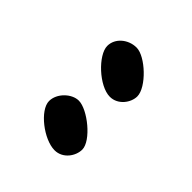

<svg xmlns="http://www.w3.org/2000/svg" viewBox="-13 -1016 518 518"><g transform="rotate(-45 246.5 -757.0)"><path d="M117.7 -681.2C151.4 -681.2 204.6 -747.1 204.6 -781.2C204.6 -807.6 176.8 -837.4 147 -837.4C112.3 -837.4 63.5 -774.4 63.5 -732.9C63.5 -701.2 93.3 -681.2 117.7 -681.2ZM324.2 -677.7C358.9 -677.7 416 -738.3 416 -772V-772.5C416 -803.2 393.1 -831.5 363.3 -831.5C328.6 -831.5 271 -770.5 271 -729.5C271 -698.7 300.3 -677.7 324.2 -677.7Z"/></g></svg>

Font: Autour One
Style: Regular
Weight: 400
Designer: Eben Sorkin
Foundry: Eben Sorkin
Version: Version 1.002